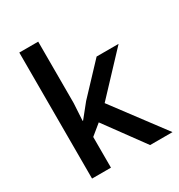

<svg xmlns="http://www.w3.org/2000/svg" viewBox="-169 -821 870 934"><g transform="rotate(-30 266.5 -354.0)"><path d="M182.5 0H76.3V-707.8H182.5V-362.5L176.9 -265.9H179.5L240.1 -341.3L392.3 -503H515.7L312.9 -287.2L528.3 0H402.4L241.2 -220.4L182.5 -172.4Z"/></g></svg>

Font: Khula SemiBold
Style: Regular
Weight: 600
Designer: Erin McLaughlin, Steve Matteson
Version: Version 1.002;PS 1.0;hotconv 1.0.72;makeotf.lib2.5.5900; ttf